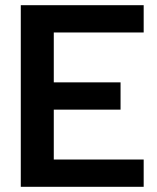

<svg xmlns="http://www.w3.org/2000/svg" viewBox="-20 -719 603 739"><path d="M60 -699H533V-594H187V-402H444V-297H187V-105H533V0H60Z"/></svg>

Font: Prompt Medium
Style: Regular
Weight: 500
Designer: Katatrad Team
Foundry: CadsonDemak
Version: Version 1.000